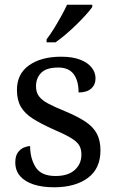

<svg xmlns="http://www.w3.org/2000/svg" viewBox="-20 -786 491 816"><path d="M210 10Q160 10 123 -2Q86 -14 65.5 -37.5Q45 -61 45 -96Q45 -123 56 -138Q67 -153 81.5 -159Q96 -165 108 -165Q108 -113 131.5 -75.5Q155 -38 216 -38Q269 -38 297.5 -63.5Q326 -89 326 -129Q326 -154 315.5 -170Q305 -186 278.5 -201.5Q252 -217 203 -238Q152 -261 118.5 -282.5Q85 -304 68.5 -332.5Q52 -361 52 -404Q52 -472 103.5 -508.5Q155 -545 240 -545Q288 -545 320.5 -532.5Q353 -520 369.5 -499Q386 -478 386 -453Q386 -426 367.5 -409.5Q349 -393 314 -393Q314 -443 293 -471Q272 -499 228 -499Q177 -499 155 -476.5Q133 -454 133 -419Q133 -394 145.5 -377Q158 -360 185.5 -345.5Q213 -331 257 -313Q310 -291 343 -269Q376 -247 391.5 -218Q407 -189 407 -147Q407 -69 353 -29.5Q299 10 210 10ZM178 -619Q193 -638 209 -664Q225 -690 240 -717Q255 -744 265 -766H372V-756Q363 -743 345 -723Q327 -703 304.5 -681Q282 -659 259 -639.5Q236 -620 216 -606H178Z"/></svg>

Font: Noto Serif Georgian
Style: Regular
Weight: 400
Designer: Monotype Design Team, Akaki Razmadze
Foundry: Google LLC
Version: Version 2.002